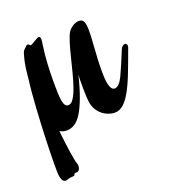

<svg xmlns="http://www.w3.org/2000/svg" viewBox="-93 -374 539 601"><g transform="rotate(-20 176.5 -74.0)"><path d="M351.6 -169.9Q335.9 -126.5 323 -93.5Q310.1 -60.5 297.6 -38.3Q285.2 -16.1 272 -4.9Q258.8 6.3 243.7 6.3Q233.4 6.3 222.7 2.4Q211.9 -1.5 202.6 -9Q193.4 -16.6 186.8 -27.6Q180.2 -38.6 178.2 -53.2Q176.8 -63.5 176.3 -75Q175.8 -86.4 175.8 -98.6Q175.8 -111.3 175.8 -123Q175.8 -134.8 176.8 -145Q166 -101.6 155 -72.3Q144 -43 132.8 -25.4Q121.6 -7.8 109.1 -0.2Q96.7 7.3 83 7.3Q70.8 7.3 60.1 1Q62 18.6 64.2 37.1Q66.4 55.7 68.8 71.5Q71.3 87.4 73.5 98.9Q75.7 110.4 77.1 113.8Q78.1 116.2 78.6 118.7Q79.1 121.1 79.1 123.5Q79.1 130.9 75.7 136Q72.3 141.1 66.9 141.1H64Q58.6 141.1 57.9 145Q57.1 148.9 53.2 148.9H52.2Q46.9 148.9 42.5 149.7Q38.1 150.4 31.2 152.8Q28.3 153.8 26.4 153.8Q21 153.8 17.1 149.2Q13.2 144.5 11.2 133.8Q10.3 129.4 10 118.7Q9.8 107.9 9.8 92.3Q9.8 77.6 10.3 56.2Q10.7 34.7 11.7 10Q12.7 -14.6 13.9 -41.3Q15.1 -67.9 16.8 -93Q18.6 -118.2 20.3 -140.4Q22 -162.6 24.4 -178.7Q25.9 -197.3 28.3 -216.1Q30.8 -234.9 34.7 -250Q36.1 -255.9 38.6 -264.2Q41 -272.5 43.5 -274.9Q48.8 -279.8 52.5 -283.7Q56.2 -287.6 58.6 -287.6Q62 -287.6 64.2 -284.9Q66.4 -282.2 68.8 -282.2Q70.3 -282.2 74.5 -284.7Q78.6 -287.1 83.5 -290Q88.4 -293 93 -295.4Q97.7 -297.9 99.6 -297.9Q105.5 -297.9 105.5 -287.1Q105.5 -284.2 105 -280.3Q104.5 -276.4 103.5 -271Q99.1 -239.7 97.4 -210.7Q95.7 -181.6 95.7 -148.4Q95.7 -129.9 96.2 -114.7Q96.7 -99.6 98.4 -88.6Q100.1 -77.6 104 -71.5Q107.9 -65.4 114.7 -65.4Q124.5 -65.4 132.8 -78.4Q141.1 -91.3 148.2 -111.8Q155.3 -132.3 161.6 -157.2Q168 -182.1 173.8 -205.8Q179.7 -229.5 185.8 -249.5Q191.9 -269.5 198.2 -279.8Q204.6 -289.6 215.1 -295.9Q225.6 -302.2 234.9 -302.2Q245.6 -302.2 250.2 -294.2Q254.9 -286.1 254.9 -263.2Q254.9 -246.6 253.9 -231.9Q252.9 -217.3 252 -201.7Q251 -186 250 -168.2Q249 -150.4 249 -128.4Q249 -108.4 250.7 -95.9Q252.4 -83.5 255.4 -76.7Q258.3 -69.8 261.7 -67.4Q265.1 -64.9 268.6 -64.9Q283.7 -64.9 297.4 -93.5Q311 -122.1 331.5 -172.9Q334 -178.7 337.9 -181.9Q341.8 -185.1 345.7 -185.1Q348.6 -185.1 350.8 -182.9Q353 -180.7 353 -176.8Q353 -173.3 351.6 -169.9Z"/></g></svg>

Font: Engagement
Style: Regular
Weight: 400
Designer: Astigmatic (AOETI)
Foundry: Astigmatic (AOETI)
Version: Version 1.000